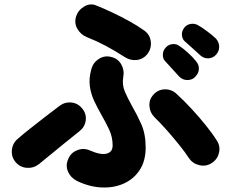

<svg xmlns="http://www.w3.org/2000/svg" viewBox="-20 -809 1040 866"><path d="M327 7Q299 -7 287 -34.5Q275 -62 287 -90Q298 -119 327 -131Q356 -143 384 -131Q434 -109 461 -116Q488 -123 488 -153Q488 -191 472.5 -224Q457 -257 438 -290Q421 -320 406 -351Q391 -382 385.5 -418Q380 -454 392 -497Q400 -527 426 -543.5Q452 -560 482 -552Q512 -545 527 -518.5Q542 -492 536 -462Q530 -426 543.5 -395Q557 -364 576 -330Q597 -294 617 -249.5Q637 -205 637 -144Q637 -83 610 -42Q583 -1 538 19Q493 39 438 36.5Q383 34 327 7ZM934 -73Q909 -57 879 -64Q849 -71 832 -96Q816 -121 789.5 -154Q763 -187 733.5 -220.5Q704 -254 678 -279Q656 -301 654 -331Q652 -361 673 -383Q694 -406 725 -406Q756 -406 778 -384Q812 -353 845.5 -316.5Q879 -280 908.5 -243.5Q938 -207 958 -175Q975 -149 967.5 -119Q960 -89 934 -73ZM156 -69Q132 -50 101.5 -52Q71 -54 51 -77Q31 -100 33.5 -131Q36 -162 59 -182Q83 -203 116.5 -229.5Q150 -256 185 -283Q220 -310 248 -331Q273 -350 303 -346.5Q333 -343 352 -318Q371 -294 366.5 -264.5Q362 -235 337 -216Q310 -195 276.5 -167.5Q243 -140 211 -114Q179 -88 156 -69ZM542 -552Q499 -580 456.5 -602.5Q414 -625 373 -641Q345 -652 329.5 -678Q314 -704 323 -734Q332 -763 359.5 -779.5Q387 -796 415 -784Q450 -770 489 -751.5Q528 -733 565 -712.5Q602 -692 631 -671Q656 -653 660 -622.5Q664 -592 646 -567Q627 -542 597.5 -538.5Q568 -535 542 -552ZM884 -559Q874 -569 851 -589Q828 -609 813 -623Q802 -633 800.5 -651Q799 -669 812 -685Q822 -698 839.5 -701Q857 -704 872 -696Q890 -686 913.5 -668.5Q937 -651 953 -636Q967 -621 968.5 -601Q970 -581 956 -564Q943 -548 922 -546Q901 -544 884 -559ZM860 -462Q847 -448 825 -448Q803 -448 788 -464Q778 -475 758 -497Q738 -519 724 -534Q714 -545 714.5 -563.5Q715 -582 729 -596Q740 -608 758 -610Q776 -612 790 -601Q807 -590 829 -570Q851 -550 864 -533Q878 -517 877 -497.5Q876 -478 860 -462Z"/></svg>

Font: Zen Maru Gothic Black
Style: Regular
Weight: 900
Designer: Yoshimichi Ohira
Foundry: Positype
Version: Version 1.001